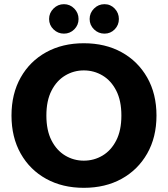

<svg xmlns="http://www.w3.org/2000/svg" viewBox="-20 -887 804 919"><path d="M381 12Q279 12 201 -31Q123 -74 79 -152Q35 -230 35 -334Q35 -438 79 -516Q123 -594 201 -637Q279 -680 381 -680Q484 -680 562 -637Q640 -594 684.5 -516Q729 -438 729 -334Q729 -230 684.5 -152Q640 -74 562 -31Q484 12 381 12ZM381 -118Q430 -118 471 -142.5Q512 -167 536.5 -215Q561 -263 561 -334Q561 -405 536.5 -453Q512 -501 471 -525.5Q430 -550 381 -550Q333 -550 292 -525.5Q251 -501 226.5 -453Q202 -405 202 -334Q202 -263 226.5 -215Q251 -167 292 -142.5Q333 -118 381 -118ZM286 -726Q257 -726 236 -746.5Q215 -767 215 -796Q215 -825 236 -846Q257 -867 286 -867Q315 -867 335.5 -846Q356 -825 356 -796Q356 -767 335.5 -746.5Q315 -726 286 -726ZM480 -726Q451 -726 430 -746.5Q409 -767 409 -796Q409 -825 430 -846Q451 -867 480 -867Q509 -867 529 -846Q549 -825 549 -796Q549 -767 529 -746.5Q509 -726 480 -726Z"/></svg>

Font: Atkinson Hyperlegible
Style: Bold
Weight: 700
Designer: Elliott Scott, Megan Eiswerth, Linus Boman, Theodore Petrosky
Foundry: Braille Institute
Version: Version 1.006; ttfautohint (v1.8.3)